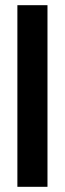

<svg xmlns="http://www.w3.org/2000/svg" viewBox="-20 -580 250 740"><path d="M47 140V-560H163V140Z"/></svg>

Font: Tektur SemiCondensed Medium
Style: Regular
Weight: 500
Width: 4
Designer: Adam Jagosz
Foundry: Adam Jagosz
Version: Version 1.005;gftools[0.9.30]